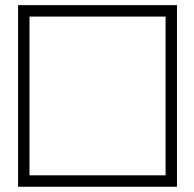

<svg xmlns="http://www.w3.org/2000/svg" viewBox="-20 -711 738 731"><path d="M48.8 0V-691.4H653.8V0ZM610.4 -43.5V-647.9H92.3V-43.5Z"/></svg>

Font: Arian AMU Serif
Style: Regular
Weight: 400
Designer: Ruben Hakobyan (Tarumian)
Foundry: Ruben Hakobyan (Tarumian)
Version: Version 1.002